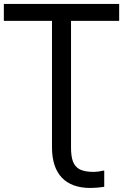

<svg xmlns="http://www.w3.org/2000/svg" viewBox="-20 -747 625 974"><path d="M584.5 -727.1H-0.5V-641.1H243.7V0C243.7 136.7 313 206.5 438 206.5C460.4 206.5 483.9 204.6 508.8 200.7V118.7H503.4C485.4 123 469.7 125 455.6 125C424.8 125 401.4 120.6 384.8 112.3C351.6 94.7 340.3 60.5 340.3 0V-641.1H584.5Z"/></svg>

Font: SG Kara Light
Style: Regular
Weight: 400
Designer: Damoon Khanjanzadeh
Version: Version 1.000